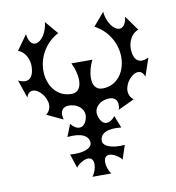

<svg xmlns="http://www.w3.org/2000/svg" viewBox="-87 -842 864 944"><g transform="rotate(-10 345.5 -370.0)"><path d="M393 25C380 9 372 -15 372 -33C372 -97 445 -56 459 -32L482 -102C420 -96 374 -113 374 -141C374 -178 411 -197 480 -189L456 -250C440 -231 426 -224 414 -224C385 -224 373 -263 373 -282C373 -308 398 -340 448 -340C475 -340 496 -320 483 -277L564 -315C548 -327 541 -344 541 -360C541 -400 578 -443 608 -443C622 -443 634 -435 640 -414L671 -505C623 -481 595 -503 593 -560C592 -597 612 -638 646 -648L593 -722C580 -624 499 -675 491 -765L436 -700C506 -663 540 -594 540 -530C540 -458 497 -394 423 -394C389 -394 375 -420 375 -454C375 -482 384 -515 398 -542H293C307 -515 316 -482 316 -454C316 -420 302 -394 268 -394C194 -394 151 -458 151 -530C151 -594 185 -663 255 -700L200 -765C192 -675 111 -624 98 -722L45 -648C79 -638 99 -597 98 -560C96 -503 68 -481 20 -505L51 -414C57 -435 69 -443 83 -443C113 -443 150 -400 150 -360C150 -344 143 -327 127 -315L208 -277C195 -320 216 -340 243 -340C292 -340 318 -308 318 -282C319 -263 307 -224 277 -224C265 -224 251 -231 235 -250L211 -189C284 -197 318 -175 318 -141C318 -113 271 -96 209 -102L232 -32C246 -56 319 -97 319 -33C319 -15 311 9 298 25Z"/></g></svg>

Font: Malebolge Adversarial
Style: Regular
Weight: 400
Designer: Ariel Martín Pérez
Foundry: Tunera Type Foundry
Version: Version 0.007;hotconv 1.0.109;makeotfexe 2.5.65596